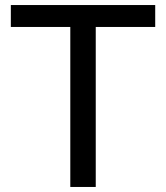

<svg xmlns="http://www.w3.org/2000/svg" viewBox="-20 -742 659 762"><path d="M596 -635H360V0H259V-635H23V-722H596Z"/></svg>

Font: Mingzat
Style: Regular
Weight: 400
Designer: Jason Glavy (Lepcha), Lorna Priest (Lepcha additions), Walt Agee (Sophia), Victor Gaultney (Sophia)
Foundry: SIL International
Version: Version 0.100